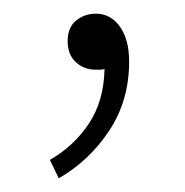

<svg xmlns="http://www.w3.org/2000/svg" viewBox="-20 -95 271 281"><path d="M53 139Q88 119 110 86Q132 53 133 6Q130 7 126.5 7Q123 7 120 7Q103 7 91 -4Q79 -15 79 -35Q79 -55 91.5 -65Q104 -75 120 -75Q142 -75 155.5 -56Q169 -37 169 -5Q169 52 140 96Q111 140 66 166Z"/></svg>

Font: Kinto Sans Thin
Style: Regular
Weight: 100
Designer: Authors: Ryoko NISHIZUKA  (kana & ideographs); Paul D. Hunt (Latin, Greek & Cyrillic); Wenlong ZHANG  (bopomofo); Sandol
Foundry: Adobe Systems Incorporated, ookami Inc.
Version: Version 0.001